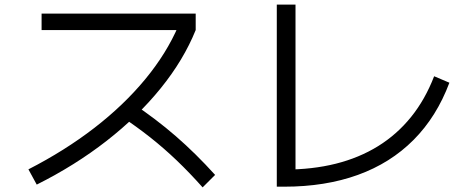

<svg xmlns="http://www.w3.org/2000/svg" viewBox="-20 -784 2040 831"><path d="M103 -51Q261 -132 388.5 -230.5Q516 -329 608.5 -441Q701 -553 752 -672L774 -654H160V-725H827V-654Q775 -525 676 -402.5Q577 -280 441 -174Q305 -68 139 15ZM857 27Q800 -37 744.5 -90Q689 -143 629.5 -190Q570 -237 502 -282L552 -338Q654 -270 740.5 -195Q827 -120 911 -27Z M1178 24V-764H1259V4L1210 -50Q1332 -50 1433.5 -75.5Q1535 -101 1616.5 -151.5Q1698 -202 1759 -277.5Q1820 -353 1859 -454L1925 -426Q1870 -279 1770 -178.5Q1670 -78 1529 -27Q1388 24 1210 24Z"/></svg>

Font: M PLUS 2
Style: Regular
Weight: 400
Designer: Coji Morishita
Foundry: UNDERFOREST DESIGN
Version: Version 1.001